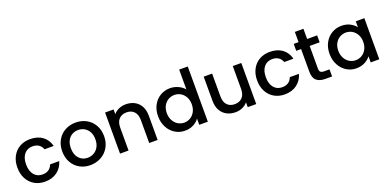

<svg xmlns="http://www.w3.org/2000/svg" viewBox="-7 -1575 4878 2419"><g transform="rotate(-20 2432.0 -365.5)"><path d="M307 -560Q407 -560 472.5 -512.5Q538 -465 561 -377H438Q423 -418 390 -441Q357 -464 307 -464Q237 -464 195.5 -414.5Q154 -365 154 -276Q154 -187 195.5 -137Q237 -87 307 -87Q406 -87 438 -174H561Q537 -90 471 -40.5Q405 9 307 9Q228 9 167 -26.5Q106 -62 71.5 -126.5Q37 -191 37 -276Q37 -361 71.5 -425.5Q106 -490 167 -525Q228 -560 307 -560Z M638 -276Q638 -360 675 -425Q712 -490 776 -525Q840 -560 919 -560Q998 -560 1062 -525Q1126 -490 1163 -425Q1200 -360 1200 -276Q1200 -192 1162 -127Q1124 -62 1058.5 -26.5Q993 9 914 9Q836 9 773 -26.5Q710 -62 674 -126.5Q638 -191 638 -276ZM1083 -276Q1083 -336 1060 -377.5Q1037 -419 999 -440Q961 -461 917 -461Q873 -461 835.5 -440Q798 -419 776 -377.5Q754 -336 754 -276Q754 -187 799.5 -138.5Q845 -90 914 -90Q958 -90 996.5 -111Q1035 -132 1059 -174Q1083 -216 1083 -276Z M1817 -325V0H1704V-308Q1704 -382 1667 -421.5Q1630 -461 1566 -461Q1502 -461 1464.5 -421.5Q1427 -382 1427 -308V0H1313V-551H1427V-488Q1455 -522 1498.5 -541Q1542 -560 1591 -560Q1656 -560 1707.5 -533Q1759 -506 1788 -453Q1817 -400 1817 -325Z M2185 -560Q2239 -560 2291.5 -536.5Q2344 -513 2375 -474V-740H2490V0H2375V-83Q2347 -43 2297.5 -17Q2248 9 2184 9Q2112 9 2052.5 -27.5Q1993 -64 1958.5 -129.5Q1924 -195 1924 -278Q1924 -361 1958.5 -425Q1993 -489 2052.5 -524.5Q2112 -560 2185 -560ZM2208 -461Q2164 -461 2126 -439.5Q2088 -418 2064.5 -376.5Q2041 -335 2041 -278Q2041 -221 2064.5 -178Q2088 -135 2126.5 -112.5Q2165 -90 2208 -90Q2252 -90 2290 -112Q2328 -134 2351.5 -176.5Q2375 -219 2375 -276Q2375 -333 2351.5 -375Q2328 -417 2290 -439Q2252 -461 2208 -461Z M3139 -551V0H3025V-65Q2998 -31 2954.5 -11.5Q2911 8 2862 8Q2797 8 2745.5 -19Q2694 -46 2664.5 -99Q2635 -152 2635 -227V-551H2748V-244Q2748 -170 2785 -130.5Q2822 -91 2886 -91Q2950 -91 2987.5 -130.5Q3025 -170 3025 -244V-551Z M3521 -560Q3621 -560 3686.5 -512.5Q3752 -465 3775 -377H3652Q3637 -418 3604 -441Q3571 -464 3521 -464Q3451 -464 3409.5 -414.5Q3368 -365 3368 -276Q3368 -187 3409.5 -137Q3451 -87 3521 -87Q3620 -87 3652 -174H3775Q3751 -90 3685 -40.5Q3619 9 3521 9Q3442 9 3381 -26.5Q3320 -62 3285.5 -126.5Q3251 -191 3251 -276Q3251 -361 3285.5 -425.5Q3320 -490 3381 -525Q3442 -560 3521 -560Z M4022 -458V-153Q4022 -122 4036.5 -108.5Q4051 -95 4086 -95H4156V0H4066Q3989 0 3948 -36Q3907 -72 3907 -153V-458H3842V-551H3907V-688H4022V-551H4156V-458Z M4483 -560Q4548 -560 4596.5 -534.5Q4645 -509 4674 -471V-551H4789V0H4674V-82Q4645 -43 4595 -17Q4545 9 4481 9Q4410 9 4351 -27.5Q4292 -64 4257.5 -129.5Q4223 -195 4223 -278Q4223 -361 4257.5 -425Q4292 -489 4351.5 -524.5Q4411 -560 4483 -560ZM4507 -461Q4463 -461 4425 -439.5Q4387 -418 4363.5 -376.5Q4340 -335 4340 -278Q4340 -221 4363.5 -178Q4387 -135 4425.5 -112.5Q4464 -90 4507 -90Q4551 -90 4589 -112Q4627 -134 4650.5 -176.5Q4674 -219 4674 -276Q4674 -333 4650.5 -375Q4627 -417 4589 -439Q4551 -461 4507 -461Z"/></g></svg>

Font: Poppins-Tabular Medium
Style: Regular
Weight: 500
Designer: Ninad Kale (Devanagari), Jonny Pinhorn (Latin)
Foundry: Indian Type Foundry
Version: Version 4.004